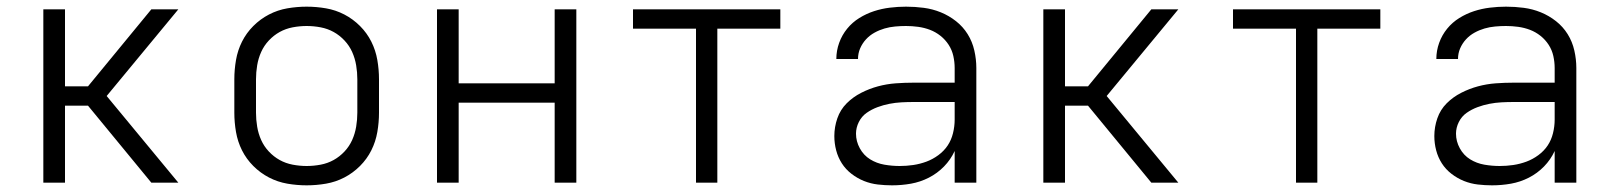

<svg xmlns="http://www.w3.org/2000/svg" viewBox="-20 -548 4840 576"><path d="M110 0V-520H175V-289H244L434 -520H515L300 -260L515 0H434L244 -231H175V0Z M900 8Q871 8 842 3Q813 -2 787 -15.5Q761 -29 740 -50Q719 -71 706 -97Q693 -123 688 -152Q683 -181 683 -210V-310Q683 -339 688 -368Q693 -397 706 -423Q719 -449 740 -470Q761 -491 787 -504.5Q813 -518 842 -523Q871 -528 900 -528Q929 -528 958 -523Q987 -518 1013 -504.5Q1039 -491 1060 -470Q1081 -449 1094 -423Q1107 -397 1112 -368Q1117 -339 1117 -310V-210Q1117 -181 1112 -152Q1107 -123 1094 -97Q1081 -71 1060 -50Q1039 -29 1013 -15.5Q987 -2 958 3Q929 8 900 8ZM900 -50Q921 -50 942 -54Q963 -58 981 -68Q999 -78 1013.5 -93.5Q1028 -109 1036.5 -128Q1045 -147 1048.5 -168Q1052 -189 1052 -210V-310Q1052 -331 1048.5 -352Q1045 -373 1036.5 -392Q1028 -411 1013.5 -426.5Q999 -442 981 -452Q963 -462 942 -466Q921 -470 900 -470Q879 -470 858 -466Q837 -462 819 -452Q801 -442 786.5 -426.5Q772 -411 763.5 -392Q755 -373 751.5 -352Q748 -331 748 -310V-210Q748 -189 751.5 -168Q755 -147 763.5 -128Q772 -109 786.5 -93.5Q801 -78 819 -68Q837 -58 858 -54Q879 -50 900 -50Z M1291 0V-520H1356V-298H1644V-520H1709V0H1644V-240H1356V0Z M2068 0V-462H1879V-520H2321V-462H2132V0Z M2656 8Q2635 8 2613.5 5.5Q2592 3 2572 -5Q2552 -13 2534.5 -26.5Q2517 -40 2505.5 -58Q2494 -76 2488.5 -97Q2483 -118 2483 -140Q2483 -167 2492 -193Q2501 -219 2520 -238Q2539 -257 2563.5 -269.5Q2588 -282 2614 -289Q2640 -296 2667 -298Q2694 -300 2721 -300H2844V-344Q2844 -362 2840 -380Q2836 -398 2826 -413.5Q2816 -429 2801.5 -440.5Q2787 -452 2770 -458.5Q2753 -465 2734.5 -467.5Q2716 -470 2698 -470Q2682 -470 2665.5 -468.5Q2649 -467 2633.5 -462.5Q2618 -458 2603.5 -450Q2589 -442 2578 -430Q2567 -418 2560.5 -403Q2554 -388 2554 -371H2489Q2489 -396 2497.5 -419.5Q2506 -443 2521.5 -462Q2537 -481 2558 -494Q2579 -507 2602 -514.5Q2625 -522 2649.5 -525Q2674 -528 2698 -528Q2725 -528 2751.5 -524.5Q2778 -521 2802.5 -511Q2827 -501 2848 -484.5Q2869 -468 2883 -445.5Q2897 -423 2903 -396.5Q2909 -370 2909 -344V0H2844V-95Q2832 -69 2812 -48.5Q2792 -28 2766.5 -15Q2741 -2 2713 3Q2685 8 2656 8ZM2679 -50Q2700 -50 2720 -53Q2740 -56 2759 -63Q2778 -70 2795 -82.5Q2812 -95 2823 -111.5Q2834 -128 2839 -148.5Q2844 -169 2844 -189V-242H2721Q2702 -242 2684 -241Q2666 -240 2648 -236.5Q2630 -233 2612.5 -226.5Q2595 -220 2580 -209.5Q2565 -199 2556.5 -182Q2548 -165 2548 -147Q2548 -124 2559.5 -103Q2571 -82 2590.5 -70Q2610 -58 2633 -54Q2656 -50 2679 -50Z M3110 0V-520H3175V-289H3244L3434 -520H3515L3300 -260L3515 0H3434L3244 -231H3175V0Z M3868 0V-462H3679V-520H4121V-462H3932V0Z M4456 8Q4435 8 4413.5 5.5Q4392 3 4372 -5Q4352 -13 4334.5 -26.5Q4317 -40 4305.5 -58Q4294 -76 4288.5 -97Q4283 -118 4283 -140Q4283 -167 4292 -193Q4301 -219 4320 -238Q4339 -257 4363.5 -269.5Q4388 -282 4414 -289Q4440 -296 4467 -298Q4494 -300 4521 -300H4644V-344Q4644 -362 4640 -380Q4636 -398 4626 -413.5Q4616 -429 4601.5 -440.5Q4587 -452 4570 -458.5Q4553 -465 4534.5 -467.5Q4516 -470 4498 -470Q4482 -470 4465.5 -468.5Q4449 -467 4433.5 -462.5Q4418 -458 4403.5 -450Q4389 -442 4378 -430Q4367 -418 4360.5 -403Q4354 -388 4354 -371H4289Q4289 -396 4297.5 -419.5Q4306 -443 4321.5 -462Q4337 -481 4358 -494Q4379 -507 4402 -514.5Q4425 -522 4449.5 -525Q4474 -528 4498 -528Q4525 -528 4551.5 -524.5Q4578 -521 4602.5 -511Q4627 -501 4648 -484.5Q4669 -468 4683 -445.5Q4697 -423 4703 -396.5Q4709 -370 4709 -344V0H4644V-95Q4632 -69 4612 -48.5Q4592 -28 4566.5 -15Q4541 -2 4513 3Q4485 8 4456 8ZM4479 -50Q4500 -50 4520 -53Q4540 -56 4559 -63Q4578 -70 4595 -82.5Q4612 -95 4623 -111.5Q4634 -128 4639 -148.5Q4644 -169 4644 -189V-242H4521Q4502 -242 4484 -241Q4466 -240 4448 -236.5Q4430 -233 4412.5 -226.5Q4395 -220 4380 -209.5Q4365 -199 4356.5 -182Q4348 -165 4348 -147Q4348 -124 4359.5 -103Q4371 -82 4390.5 -70Q4410 -58 4433 -54Q4456 -50 4479 -50Z"/></svg>

Font: Iosevka Aile Custom Light
Style: Regular
Weight: 300
Designer: Belleve Invis
Foundry: Belleve Invis
Version: Version 17.0.2; ttfautohint (v1.8.3)